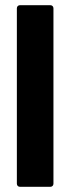

<svg xmlns="http://www.w3.org/2000/svg" viewBox="-20 -720 270 740"><path d="M57 0H174C181 0 186 -5 186 -12V-688C186 -695 181 -700 174 -700H57C50 -700 45 -695 45 -688V-12C45 -5 50 0 57 0Z"/></svg>

Font: Barlow Semi Condensed
Style: Bold
Weight: 700
Width: 4
Designer: Jeremy Tribby
Foundry: Tribby Type
Version: Version 1.422;hotconv 1.0.109;makeotfexe 2.5.65596